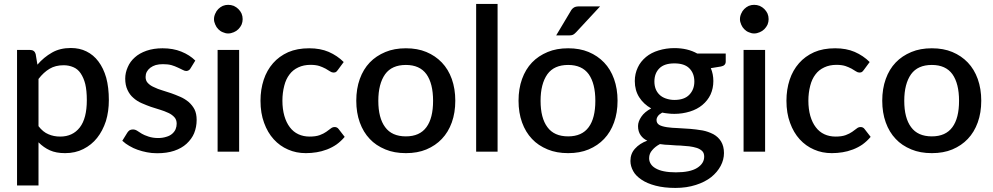

<svg xmlns="http://www.w3.org/2000/svg" viewBox="-20 -760 4974 962"><path d="M172.9 -364.3V-127.9Q195.8 -98.1 222.7 -87.4Q249 -75.7 281.7 -75.7Q344.2 -75.7 379.9 -121.6Q415 -167 415 -258.3Q415 -306.2 407.2 -338.9Q399.4 -370.1 383.8 -393.1Q369.6 -414.1 347.7 -423.3Q325.2 -433.1 298.8 -433.1Q257.8 -433.1 228.5 -415.5Q198.2 -397.5 172.9 -364.3ZM158.7 -489.3 167.5 -436Q199.2 -473.1 240.7 -496.6Q280.3 -519.5 335 -519.5Q378.9 -519.5 413.1 -502.4Q448.7 -484.9 473.1 -452.1Q498.5 -418.5 512.2 -370.6Q525.4 -321.8 525.4 -258.3Q525.4 -202.1 510.7 -153.3Q494.1 -103.5 466.3 -68.8Q439 -34.2 397.5 -13.2Q357.4 7.3 306.2 7.3Q261.2 7.3 230 -6.8Q199.2 -20.5 172.9 -46.9V169.4H65.4V-509.8H130.4Q152.8 -509.8 158.7 -489.3Z M958.5 -456.5 934.6 -417.5Q931.2 -411.1 925.3 -407.7Q919.4 -404.3 913.1 -404.3Q905.3 -404.3 894.5 -410.2Q891.1 -412.1 883.1 -415.8Q875 -419.4 871.1 -421.4Q856 -428.7 839.4 -433.6Q821.3 -438.5 796.4 -438.5Q776.4 -438.5 760.3 -434.1Q745.6 -429.7 732.9 -420.4Q721.2 -411.1 715.3 -399.9Q709.5 -388.2 709.5 -374.5Q709.5 -356 720.2 -344.7Q732.4 -331.5 749.5 -324.2Q772.5 -313 790.5 -308.1Q799.8 -305.7 837.4 -293Q856 -286.6 884.3 -274.4Q904.8 -265.6 925.3 -249Q944.3 -231.9 954.6 -211.9Q965.3 -190.4 965.3 -159.2Q965.3 -123.5 952.6 -92.3Q940.9 -64 914.6 -39.6Q890.1 -17.1 852.5 -4.4Q815.9 7.8 767.1 7.8Q739.7 7.8 715.8 2.9Q692.4 -1.5 668.9 -9.8Q648.9 -16.6 627.4 -29.3Q610.4 -38.6 592.8 -54.7L618.2 -95.7Q622.6 -102.5 629.4 -107.4Q636.2 -111.3 646 -111.3Q657.2 -111.3 667 -105Q678.2 -97.2 690.9 -89.8Q702.1 -83 724.1 -75.7Q746.1 -68.4 772.5 -68.4Q794.9 -68.4 814 -74.7Q831.1 -79.6 842.8 -89.8Q854.5 -100.1 859.9 -112.8Q865.2 -126 865.2 -140.1Q865.2 -159.7 854.5 -171.9Q842.8 -185.1 825.7 -193.4Q801.3 -204.6 784.2 -209.5Q768.6 -213.9 736.3 -224.6Q717.8 -231 689.5 -243.2Q666 -253.4 647.9 -270Q629.9 -285.2 618.7 -309.6Q607.4 -333.5 607.4 -366.2Q607.4 -395.5 620.1 -423.8Q631.8 -451.7 655.8 -472.7Q678.2 -493.2 714.4 -505.9Q750 -518.1 794.4 -518.1Q847.2 -518.1 888.2 -501.5Q930.7 -484.4 958.5 -456.5Z M1070.3 -509.8H1178.2V0H1070.3ZM1195.8 -664.1Q1195.8 -649.9 1190.4 -636.7Q1184.6 -624 1174.3 -613.8Q1164.6 -604 1151.4 -598.6Q1137.2 -592.3 1123 -592.3Q1109.9 -592.3 1096.2 -598.6Q1083.5 -603.5 1073.7 -613.8Q1064 -623.5 1058.6 -636.7Q1052.2 -650.4 1052.2 -664.1Q1052.2 -678.2 1058.6 -691.9Q1064 -705.1 1073.7 -714.8Q1083.5 -724.6 1096.2 -730.5Q1109.4 -735.8 1123 -735.8Q1137.7 -735.8 1151.4 -730.5Q1165 -724.1 1174.3 -714.8Q1184.6 -704.6 1190.4 -691.9Q1195.8 -678.7 1195.8 -664.1Z M1702.1 -449.2 1673.3 -410.2Q1668 -402.8 1664.1 -399.9Q1660.2 -396.5 1650.9 -396.5Q1642.6 -396.5 1633.8 -402.3Q1616.7 -412.6 1611.3 -416Q1595.2 -424.3 1580.6 -429.2Q1562 -435.1 1535.6 -435.1Q1501.5 -435.1 1474.6 -422.4Q1447.3 -409.7 1430.7 -387.2Q1412.6 -363.8 1404.3 -330.6Q1395 -294.9 1395 -255.4Q1395 -213.9 1404.8 -179.2Q1414.6 -145.5 1432.1 -122.6Q1449.7 -99.1 1475.1 -87.4Q1500 -75.7 1531.7 -75.7Q1562 -75.7 1582 -83Q1601.6 -90.3 1614.7 -99.6Q1625.5 -106.9 1637.2 -116.2Q1646 -123.5 1656.7 -123.5Q1669.4 -123.5 1676.8 -113.3L1707 -74.2Q1688.5 -52.2 1666 -36.1Q1645 -21.5 1618.7 -11.2Q1589.8 -0.5 1566.4 2.9Q1539.6 7.3 1512.2 7.3Q1463.9 7.3 1423.3 -10.7Q1382.3 -28.3 1351.6 -62Q1320.8 -95.7 1303.2 -144.5Q1285.2 -192.9 1285.2 -255.4Q1285.2 -311.5 1301.3 -360.4Q1316.9 -407.7 1348.1 -443.4Q1378.4 -478 1423.8 -498.5Q1468.8 -518.1 1529.3 -518.1Q1585 -518.1 1627 -500Q1670.4 -481 1702.1 -449.2Z M2116.2 -499.5Q2161.6 -480.5 2193.8 -446.8Q2226.1 -413.1 2243.7 -364.3Q2261.2 -314.9 2261.2 -255.4Q2261.2 -195.3 2243.7 -146.5Q2226.1 -97.7 2193.8 -64Q2162.6 -30.8 2116.2 -11.2Q2071.8 7.3 2013.7 7.3Q1955.6 7.3 1911.1 -11.2Q1862.8 -31.2 1832.5 -64Q1800.3 -97.7 1782.7 -146.5Q1765.1 -195.3 1765.1 -255.4Q1765.1 -315.4 1782.7 -364.3Q1800.3 -413.1 1832.5 -446.8Q1864.3 -480 1911.1 -499.5Q1955.6 -518.1 2013.7 -518.1Q2071.8 -518.1 2116.2 -499.5ZM2013.7 -76.7Q2083 -76.7 2116.7 -123Q2149.9 -168 2149.9 -254.9Q2149.9 -341.3 2116.7 -388.2Q2083 -434.6 2013.7 -434.6Q1943.4 -434.6 1909.7 -388.2Q1875.5 -339.8 1875.5 -254.9Q1875.5 -168.9 1909.7 -123Q1943.4 -76.7 2013.7 -76.7Z M2365.7 -740.2H2473.1V0H2365.7Z M2929.2 -499.5Q2974.6 -480.5 3006.8 -446.8Q3039.1 -413.1 3056.6 -364.3Q3074.2 -314.9 3074.2 -255.4Q3074.2 -195.3 3056.6 -146.5Q3039.1 -97.7 3006.8 -64Q2975.6 -30.8 2929.2 -11.2Q2884.8 7.3 2826.7 7.3Q2768.6 7.3 2724.1 -11.2Q2675.8 -31.2 2645.5 -64Q2613.3 -97.7 2595.7 -146.5Q2578.1 -195.3 2578.1 -255.4Q2578.1 -315.4 2595.7 -364.3Q2613.3 -413.1 2645.5 -446.8Q2677.2 -480 2724.1 -499.5Q2768.6 -518.1 2826.7 -518.1Q2884.8 -518.1 2929.2 -499.5ZM2826.7 -76.7Q2896 -76.7 2929.7 -123Q2962.9 -168 2962.9 -254.9Q2962.9 -341.3 2929.7 -388.2Q2896 -434.6 2826.7 -434.6Q2756.3 -434.6 2722.7 -388.2Q2688.5 -339.8 2688.5 -254.9Q2688.5 -168.9 2722.7 -123Q2756.3 -76.7 2826.7 -76.7ZM2882.3 -728H2986.8L2866.7 -598.6Q2858.4 -589.8 2851.1 -585.9Q2843.8 -582.5 2830.6 -582.5H2766.6L2838.9 -703.6Q2845.2 -715.8 2855.5 -722.2Q2864.3 -728 2882.3 -728Z M3358.9 -259.3Q3408.7 -259.3 3433.6 -285.2Q3459 -311.5 3459 -351.6Q3459 -392.6 3433.6 -418Q3409.2 -442.4 3358.9 -442.4Q3308.6 -442.4 3284.2 -418Q3258.8 -393.1 3258.8 -351.6Q3258.8 -331.5 3265.1 -314.5Q3271.5 -297.9 3284.2 -285.6Q3296.4 -273.4 3315.9 -266.6Q3336.9 -259.3 3358.9 -259.3ZM3508.3 24.9Q3508.3 7.3 3499 -2.4Q3488.8 -12.7 3472.2 -18.6Q3453.6 -24.4 3433.6 -26.9Q3404.8 -29.8 3387.2 -30.8Q3379.9 -30.8 3371.6 -31.2Q3363.3 -31.7 3353 -32.5Q3342.8 -33.2 3336.9 -33.7Q3311 -34.2 3286.6 -38.1Q3263.2 -25.9 3248 -7.8Q3232.4 9.3 3232.4 32.7Q3232.4 48.3 3240.2 60.5Q3248 73.7 3264.2 83Q3281.7 93.3 3305.7 98.1Q3331.5 103.5 3366.2 103.5Q3437.5 103.5 3472.7 81.5Q3508.3 59.1 3508.3 24.9ZM3473.6 -491.7H3616.2V-451.7Q3616.2 -431.2 3592.3 -426.8L3541.5 -418.5Q3554.2 -388.7 3554.2 -354Q3554.2 -317.4 3540 -286.1Q3525.9 -256.3 3499 -233.9Q3473.1 -212.4 3437 -201.2Q3398.9 -189.5 3358.9 -189.5Q3340.8 -189.5 3327.6 -191.4Q3312 -192.9 3297.9 -195.8Q3282.2 -187 3276.4 -178.2Q3269.5 -168.5 3269.5 -158.7Q3269.5 -142.1 3283.7 -133.8Q3296.4 -126.5 3322.3 -122.6Q3345.7 -119.1 3376.5 -118.2Q3385.7 -118.2 3438.5 -114.3Q3464.4 -112.3 3500.5 -106.4Q3527.8 -101.1 3554.7 -87.4Q3579.1 -73.7 3592.8 -51.3Q3607.4 -27.3 3607.4 6.8Q3607.4 40 3590.8 71.3Q3574.2 102.5 3543.5 127.4Q3511.7 152.3 3466.8 166.5Q3420.4 181.6 3364.3 181.6Q3307.6 181.6 3265.1 170.4Q3222.2 159.2 3194.8 140.6Q3165 120.6 3152.8 97.7Q3138.7 72.3 3138.7 46.4Q3138.7 9.8 3161.6 -15.1Q3185.1 -41.5 3223.1 -55.2Q3202.6 -64.5 3189.9 -82.5Q3176.8 -101.1 3176.8 -128.4Q3176.8 -150.9 3193.4 -175.3Q3209.5 -199.2 3242.7 -216.8Q3204.6 -238.3 3182.6 -272.9Q3160.6 -307.6 3160.6 -354Q3160.6 -390.6 3175.8 -422.4Q3189 -451.2 3216.8 -474.6Q3242.7 -496.1 3279.8 -507.3Q3317.9 -519 3358.9 -519Q3425.3 -519 3473.6 -491.7Z M3705.6 -509.8H3813.5V0H3705.6ZM3831.1 -664.1Q3831.1 -649.9 3825.7 -636.7Q3819.8 -624 3809.6 -613.8Q3799.8 -604 3786.6 -598.6Q3772.5 -592.3 3758.3 -592.3Q3745.1 -592.3 3731.4 -598.6Q3718.8 -603.5 3709 -613.8Q3699.2 -623.5 3693.8 -636.7Q3687.5 -650.4 3687.5 -664.1Q3687.5 -678.2 3693.8 -691.9Q3699.2 -705.1 3709 -714.8Q3718.8 -724.6 3731.4 -730.5Q3744.6 -735.8 3758.3 -735.8Q3772.9 -735.8 3786.6 -730.5Q3800.3 -724.1 3809.6 -714.8Q3819.8 -704.6 3825.7 -691.9Q3831.1 -678.7 3831.1 -664.1Z M4337.4 -449.2 4308.6 -410.2Q4303.2 -402.8 4299.3 -399.9Q4295.4 -396.5 4286.1 -396.5Q4277.8 -396.5 4269 -402.3Q4252 -412.6 4246.6 -416Q4230.5 -424.3 4215.8 -429.2Q4197.3 -435.1 4170.9 -435.1Q4136.7 -435.1 4109.9 -422.4Q4082.5 -409.7 4065.9 -387.2Q4047.9 -363.8 4039.6 -330.6Q4030.3 -294.9 4030.3 -255.4Q4030.3 -213.9 4040 -179.2Q4049.8 -145.5 4067.4 -122.6Q4085 -99.1 4110.4 -87.4Q4135.3 -75.7 4167 -75.7Q4197.3 -75.7 4217.3 -83Q4236.8 -90.3 4250 -99.6Q4260.7 -106.9 4272.5 -116.2Q4281.2 -123.5 4292 -123.5Q4304.7 -123.5 4312 -113.3L4342.3 -74.2Q4323.7 -52.2 4301.3 -36.1Q4280.3 -21.5 4253.9 -11.2Q4225.1 -0.5 4201.7 2.9Q4174.8 7.3 4147.5 7.3Q4099.1 7.3 4058.6 -10.7Q4017.6 -28.3 3986.8 -62Q3956.1 -95.7 3938.5 -144.5Q3920.4 -192.9 3920.4 -255.4Q3920.4 -311.5 3936.5 -360.4Q3952.1 -407.7 3983.4 -443.4Q4013.7 -478 4059.1 -498.5Q4104 -518.1 4164.6 -518.1Q4220.2 -518.1 4262.2 -500Q4305.7 -481 4337.4 -449.2Z M4751.5 -499.5Q4796.9 -480.5 4829.1 -446.8Q4861.3 -413.1 4878.9 -364.3Q4896.5 -314.9 4896.5 -255.4Q4896.5 -195.3 4878.9 -146.5Q4861.3 -97.7 4829.1 -64Q4797.9 -30.8 4751.5 -11.2Q4707 7.3 4648.9 7.3Q4590.8 7.3 4546.4 -11.2Q4498 -31.2 4467.8 -64Q4435.5 -97.7 4418 -146.5Q4400.4 -195.3 4400.4 -255.4Q4400.4 -315.4 4418 -364.3Q4435.5 -413.1 4467.8 -446.8Q4499.5 -480 4546.4 -499.5Q4590.8 -518.1 4648.9 -518.1Q4707 -518.1 4751.5 -499.5ZM4648.9 -76.7Q4718.3 -76.7 4752 -123Q4785.2 -168 4785.2 -254.9Q4785.2 -341.3 4752 -388.2Q4718.3 -434.6 4648.9 -434.6Q4578.6 -434.6 4544.9 -388.2Q4510.7 -339.8 4510.7 -254.9Q4510.7 -168.9 4544.9 -123Q4578.6 -76.7 4648.9 -76.7Z"/></svg>

Font: Lato-SemiBold
Style: Regular
Weight: 500
Designer: Lukasz Dziedzic with Adam Twardoch and Botio Nikoltchev
Foundry: tyPoland Lukasz Dziedzic
Version: ""